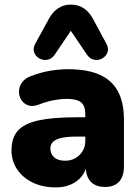

<svg xmlns="http://www.w3.org/2000/svg" viewBox="-20 -804 608 835"><path d="M223 11Q166 11 122.5 -10Q79 -31 54.5 -67.5Q30 -104 30 -151Q30 -205 58 -236Q86 -267 148 -280.5Q210 -294 313 -294H368V-210H313Q274 -210 248.5 -204.5Q223 -199 211 -187.5Q199 -176 199 -158Q199 -135 215.5 -120Q232 -105 263 -105Q288 -105 307.5 -116Q327 -127 339 -146.5Q351 -166 351 -192V-308Q351 -344 332.5 -359Q314 -374 269 -374Q245 -374 215 -368.5Q185 -363 148 -349Q121 -339 102 -346Q83 -353 72.5 -370Q62 -387 62.5 -407Q63 -427 75.5 -445Q88 -463 114 -473Q162 -491 202.5 -497Q243 -503 277 -503Q359 -503 412.5 -479.5Q466 -456 492.5 -407.5Q519 -359 519 -283V-81Q519 -37 498 -14Q477 9 437 9Q396 9 374.5 -14Q353 -37 353 -81V-107L359 -93Q354 -61 336 -38Q318 -15 289 -2Q260 11 223 11ZM442 -615Q454 -594 447.5 -576.5Q441 -559 425 -550Q409 -541 390.5 -544Q372 -547 359 -565L288 -670L217 -565Q204 -547 185.5 -544Q167 -541 151 -550Q135 -559 128.5 -576.5Q122 -594 134 -615L192 -721Q208 -751 232 -767.5Q256 -784 288 -784Q321 -784 345 -767.5Q369 -751 385 -721Z"/></svg>

Font: Nunito ExtraLight Black
Style: Regular
Weight: 900
Version: Version 3.602